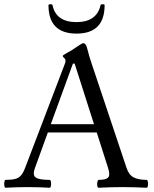

<svg xmlns="http://www.w3.org/2000/svg" viewBox="-21 -880 725 903"><path d="M5 3Q1 3 -0.5 -6Q-2 -15 -0.5 -24.5Q1 -34 5 -34Q34 -34 51 -38.5Q68 -43 79 -56.5Q90 -70 100 -98L284 -580Q286 -584 286.5 -587.5Q287 -591 287 -595Q287 -602 280.5 -607.5Q274 -613 274 -617Q274 -620 294 -631Q304 -636 315 -643Q326 -650 339 -659Q352 -668 360 -672.5Q368 -677 371 -677Q382 -677 388 -656Q394 -632 400 -612Q406 -592 412 -575L574 -91Q585 -57 608 -45.5Q631 -34 668 -34Q673 -34 674.5 -24.5Q676 -15 674.5 -6Q673 3 668 3Q611 0 556 0Q499 0 443 3Q438 3 436.5 -6Q435 -15 437 -24.5Q439 -34 443 -34Q478 -34 488 -45.5Q498 -57 487 -91L434 -257H204L143 -89Q131 -56 147.5 -45Q164 -34 212 -34Q217 -34 218.5 -24.5Q220 -15 218.5 -6Q217 3 212 3Q161 0 109 0Q58 0 5 3ZM218 -296H421L330 -581H322ZM339 -722Q207 -722 207 -856Q207 -859 210.5 -859.5Q214 -860 217 -860Q219 -860 222 -859.5Q225 -859 226 -856Q234 -816 262.5 -796Q291 -776 338 -776Q386 -776 414.5 -796Q443 -816 452 -856Q453 -859 456 -859.5Q459 -860 462 -860Q464 -860 467.5 -859.5Q471 -859 471 -856Q471 -722 339 -722Z"/></svg>

Font: Junicode VF
Style: Regular
Weight: 400
Designer: Peter S. Baker
Version: Version 2.213